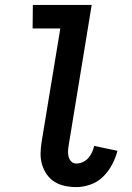

<svg xmlns="http://www.w3.org/2000/svg" viewBox="-20 -755 540 783"><path d="M291 8Q267 8 244 3Q221 -2 202.5 -13.5Q184 -25 171 -43.5Q158 -62 151.5 -84Q145 -106 145.5 -130Q146 -154 150 -178L226 -639H113L114 -735H354L260 -162Q258 -150 257.5 -138Q257 -126 260 -115Q263 -104 271 -96Q279 -88 291 -88Q304 -88 317.5 -94Q331 -100 340.5 -111Q350 -122 355.5 -134.5Q361 -147 364 -160L459 -140Q452 -112 437.5 -84.5Q423 -57 401 -35Q379 -13 349.5 -2.5Q320 8 291 8Z"/></svg>

Font: Iosevka Curly Slab
Style: Bold Italic
Weight: 700
Italic angle: -9°
Monospace: yes
Designer: Belleve Invis
Foundry: Belleve Invis
Version: Version 22.1.2; ttfautohint (v1.8.4)